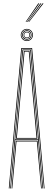

<svg xmlns="http://www.w3.org/2000/svg" viewBox="-20 -1074 304 1094"><path d="M30 0 101 -800H163L234 0H230L159 -796H105L34 0ZM46 0 70 -272H194L218 0H214L190 -268H74L50 0ZM38 0 108 -792H156L226 0H222L197 -276H67L42 0ZM67 -280H197L178.8 -486.2L152 -788H112L85.2 -486.2ZM71 -284 89.2 -486.2 116 -784H148L174.8 -486.2L193 -284ZM76 -288H188L170.5 -486.2L144 -780H120L93.5 -486.2ZM133 -840Q123.5 -840 115.5 -844.6Q107.5 -849.2 102.9 -857.2Q98.2 -865.2 98.2 -874.8Q98.2 -884.5 102.9 -892.4Q107.5 -900.2 115.5 -904.9Q123.5 -909.5 133 -909.5Q142.8 -909.5 150.6 -904.9Q158.5 -900.2 163.1 -892.4Q167.8 -884.5 167.8 -874.8Q167.8 -865.2 163.1 -857.2Q158.5 -849.2 150.6 -844.6Q142.8 -840 133 -840ZM133 -844Q145.8 -844 154.8 -853.1Q163.8 -862.2 163.8 -874.8Q163.8 -887.5 154.8 -896.5Q145.8 -905.5 133 -905.5Q120.5 -905.5 111.4 -896.5Q102.2 -887.5 102.2 -874.8Q102.2 -862.2 111.4 -853.1Q120.5 -844 133 -844ZM133 -848Q121.8 -848 114 -855.8Q106.2 -863.5 106.2 -874.8Q106.2 -886 114 -893.8Q121.8 -901.5 133 -901.5Q144.2 -901.5 152 -893.8Q159.8 -886 159.8 -874.8Q159.8 -863.5 152 -855.8Q144.2 -848 133 -848ZM133 -852Q142.5 -852 149.1 -858.8Q155.8 -865.5 155.8 -874.8Q155.8 -884.2 149.1 -890.9Q142.5 -897.5 133 -897.5Q123.8 -897.5 117 -890.9Q110.2 -884.2 110.2 -874.8Q110.2 -865.5 117 -858.8Q123.8 -852 133 -852ZM133 -856Q125.2 -856 119.8 -861.5Q114.2 -867 114.2 -874.8Q114.2 -882.5 119.8 -888Q125.2 -893.5 133 -893.5Q140.8 -893.5 146.2 -888Q151.8 -882.5 151.8 -874.8Q151.8 -867 146.2 -861.5Q140.8 -856 133 -856ZM133 -860Q147.8 -860 147.8 -874.8Q147.8 -889.5 133 -889.5Q118.2 -889.5 118.2 -874.8Q118.2 -860 133 -860ZM126 -949.5 198 -1054.5H204L130 -949.5ZM142 -949.5 222 -1054.5H228L146 -949.5ZM134 -949.5 210 -1054.5H216L138 -949.5Z"/></svg>

Font: Big Shoulders Inline Display Thin Thin
Style: Regular
Weight: 250
Version: Version 2.002